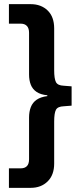

<svg xmlns="http://www.w3.org/2000/svg" viewBox="-20 -725 400 925"><path d="M23 180V86H80Q99 86 109.5 75.5Q120 65 120 42V-159Q120 -187 128.5 -209Q137 -231 156.5 -244.5Q176 -258 208 -262V-266Q176 -269 156.5 -282Q137 -295 128.5 -316.5Q120 -338 120 -366V-567Q120 -589 109.5 -600Q99 -611 80 -611H23V-705H128Q178 -705 209.5 -674.5Q241 -644 241 -588V-387Q241 -346 249.5 -329.5Q258 -313 287 -312L325 -309V-216L287 -213Q258 -212 249.5 -196Q241 -180 241 -139V63Q241 118 209.5 149Q178 180 128 180Z"/></svg>

Font: Nunito Sans 7pt Condensed
Style: Bold
Weight: 700
Width: 3
Designer: Vernon Adams
Foundry: Vernon Adams
Version: Version 3.101;gftools[0.9.27]